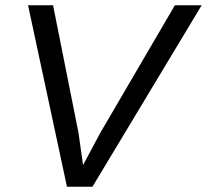

<svg xmlns="http://www.w3.org/2000/svg" viewBox="-20 -708 785 728"><path d="M330.6 0H233.9L86.4 -688H181.2L277.8 -203.6L294.9 -82L359.9 -203.6L643.1 -688H744.6Z"/></svg>

Font: Liberation Sans
Style: Italic
Weight: 400
Italic angle: -12°
Designer: Steve Matteson
Foundry: Ascender Corporation
Version: Version 2.1.5